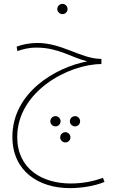

<svg xmlns="http://www.w3.org/2000/svg" viewBox="-20 -578 616 992"><path d="M303 -505C317 -505 329 -517 329 -531C329 -546 317 -558 303 -558C288 -558 276 -546 276 -531C276 -517 288 -505 303 -505ZM341 394C404 394 472 382 520 362L512 341C469 356 416 370 345 370C200 370 69 296 69 130C69 -106 335 -247 504 -247V-274H496C395 -277 300 -356 173 -356C133 -356 94 -348 66 -337L70 -314C97 -323 124 -332 170 -332C282 -332 351 -280 431 -261C267 -230 44 -100 44 129C44 306 179 394 341 394ZM267 75C281 75 293 63 293 49C293 34 281 22 267 22C252 22 240 34 240 49C240 63 252 75 267 75ZM368 75C382 75 394 63 394 49C394 34 382 22 368 22C353 22 341 34 341 49C341 63 353 75 368 75ZM318 158C332 158 344 146 344 132C344 117 332 105 318 105C303 105 291 117 291 132C291 146 303 158 318 158Z"/></svg>

Font: Noto Sans Arabic SemCond Thin
Style: Regular
Weight: 100
Width: 4
Designer: Monotype Design Team, Nadine Chahine, Nizar Qandah and Khaled Hosny
Foundry: Monotype Imaging Inc.
Version: Version 2.012